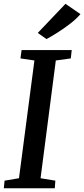

<svg xmlns="http://www.w3.org/2000/svg" viewBox="-20 -1012 452 1032"><path d="M0.5 0 4.5 -41 82 -54 165 -687 90 -698 96 -743H365.5L360.5 -698L280 -687L198 -54L277.5 -41L274.5 0ZM230 -802 183 -835 332 -991.5 412.5 -936Q389 -909 355.5 -883.2Q322 -857.5 288.5 -836.5Q255 -815.5 230 -802Z"/></svg>

Font: Merriweather 20pt Medium
Style: Italic
Weight: 500
Italic angle: -7.8°
Version: Version 2.101